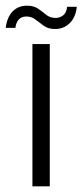

<svg xmlns="http://www.w3.org/2000/svg" viewBox="-34 -655 290 675"><path d="M-14 -557Q-9 -595 10.5 -615Q30 -635 61 -635Q85 -635 100 -624.5Q115 -614 128.5 -603Q142 -592 162 -592Q177 -592 188.5 -601.5Q200 -611 202 -631H236Q232 -594 211 -573.5Q190 -553 160 -553Q136 -553 120.5 -564Q105 -575 91 -586Q77 -597 59 -597Q43 -597 33 -587.5Q23 -578 20 -557ZM80 -500H141V0H80Z"/></svg>

Font: Albert Sans Light
Style: Regular
Weight: 300
Designer: Andreas Rasmussen
Foundry: a.Foundry
Version: Version 1.025